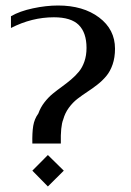

<svg xmlns="http://www.w3.org/2000/svg" viewBox="-20 -671 480 701"><path d="M191.9 -650.9Q283.7 -650.9 341.8 -607.2Q399.9 -563.5 399.9 -493.2Q399.9 -460.9 391.1 -435.5Q382.3 -410.2 367.9 -393.1Q353.5 -376 335.7 -362.1Q317.9 -348.1 298.8 -335.7Q279.8 -323.2 262.7 -310.1Q245.6 -296.9 231.4 -277.6Q217.3 -258.3 210.9 -234.9Q200.7 -210 202.1 -147H98.1Q97.2 -186 101.3 -211.4Q105.5 -236.8 120.1 -256.8Q127.9 -278.8 142.3 -297.4Q156.7 -315.9 172.6 -328.9Q188.5 -341.8 206.1 -354.5Q223.6 -367.2 239.5 -380.6Q255.4 -394 268.1 -409.4Q280.8 -424.8 288.3 -446.8Q295.9 -468.8 295.9 -496.1Q295.9 -551.3 267.8 -579.6Q239.7 -607.9 176.8 -607.9Q96.2 -607.9 20 -568.8V-611.8Q52.2 -630.4 100.3 -640.6Q148.4 -650.9 191.9 -650.9ZM154.8 -105 212.9 -47.9 154.8 9.8 98.1 -47.9Z"/></svg>

Font: Wesal
Style: Regular
Weight: 400
Designer: Ahmed zaza
Foundry: Ahmed zaza
Version: Version 2.01